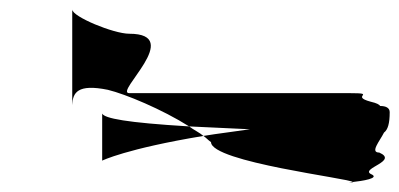

<svg xmlns="http://www.w3.org/2000/svg" viewBox="-20 -588 840 404"><path d="M132 -367C133 -393 143 -412 207 -399C244 -390 321 -358 378 -322L506 -316C473 -311 438 -307 408 -302C414 -298 418 -293 424 -289C424 -247 721 -212 722 -205C741 -207 782 -213 760 -222C739 -234 819 -249 778 -267C758 -267 779 -291 788 -309C796 -315 800 -328 800 -352C800 -361 792 -365 780 -365C778 -368 773 -371 760 -374C715 -386 775 -392 716 -392H252C219 -392 369 -517 252 -517C219 -517 132 -553 132 -568ZM195 -250C195 -250 245 -275 408 -302C400 -309 387 -315 378 -322C245 -330 200 -339 195 -349ZM722 -205C715 -204 711 -204 716 -204H722Z"/></svg>

Font: bitstorm
Style: maxext
Weight: 400
Version: Version 0.2